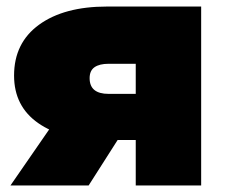

<svg xmlns="http://www.w3.org/2000/svg" viewBox="-20 -567 688 587"><path d="M395 0V-172L423 -139H298Q171 -139 97 -190.5Q23 -242 23 -336Q23 -436 99.5 -491.5Q176 -547 307 -547H595V0ZM12 0 155 -207H383L251 0ZM395 -239V-426L423 -372H312Q284 -372 269 -361.5Q254 -351 254 -328Q254 -280 312 -280H423Z"/></svg>

Font: MOST Montserrat Black
Style: Regular
Weight: 900
Designer: Julieta Ulanovsky
Foundry: Julieta Ulanovsky
Version: Version 8.000;March 11, 2024;FontCreator 15.0.0.2926 64-bit